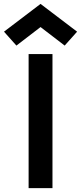

<svg xmlns="http://www.w3.org/2000/svg" viewBox="-68 -965 415 985"><path d="M0 0ZM78.8 0H201.2V-687.5H78.8ZM-47.5 -802.5 16.2 -731.2 140 -826.2 263.8 -731.2 327.5 -802.5 140 -945Z"/></svg>

Font: Cambay
Style: Bold
Weight: 700
Designer: Pooja Saxena
Foundry: Pooja Saxena
Version: Version 1.096;PS 001.096;hotconv 1.0.70;makeotf.lib2.5.58329